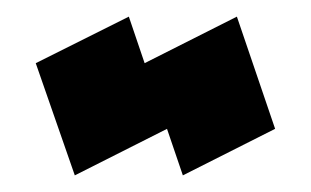

<svg xmlns="http://www.w3.org/2000/svg" viewBox="-20 -747 374 231"><path d="M135 -727 154 -671 181 -592 70 -536 23 -671ZM154 -671 265 -727 311 -592 200 -536Z"/></svg>

Font: PatchSerif
Style: Regular
Weight: 400
Version: Version 1.1